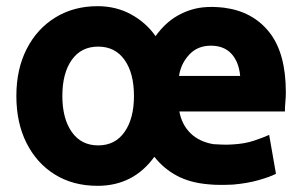

<svg xmlns="http://www.w3.org/2000/svg" viewBox="-20 -572 980 622"><path d="M296 -552Q219 -552 159.5 -515.5Q100 -479 66.5 -413.5Q33 -348 33 -261Q33 -174 66 -108.5Q99 -43 158 -6.5Q217 30 296 30Q412 30 480 -64Q511 -25 553.5 -2.5Q596 20 654 25Q673 27 693.5 27Q714 27 735 26Q781 22 818 11.5Q855 1 874 -9L852 -135Q832 -126 802 -116Q772 -106 732 -104Q716 -103 700.5 -103.5Q685 -104 671 -105Q625 -113 597 -140.5Q569 -168 561 -211H903Q903 -225 904.5 -241.5Q906 -258 906 -273Q906 -400 852.5 -467.5Q799 -535 706 -547Q690 -549 672 -549.5Q654 -550 636 -548Q593 -543 554 -520.5Q515 -498 484 -455Q453 -499 404.5 -525.5Q356 -552 296 -552ZM414 -261Q414 -188 383.5 -144.5Q353 -101 298 -101Q243 -101 212.5 -144.5Q182 -188 182 -261Q182 -335 212.5 -378Q243 -421 298 -421Q353 -421 383.5 -378Q414 -335 414 -261ZM560 -326Q566 -366 593 -395Q620 -424 663 -424Q706 -424 730 -397.5Q754 -371 758 -326Z"/></svg>

Font: Repo Bold
Style: Bold
Weight: 700
Designer: Stefan Peev
Foundry: Context Ltd
Version: Version 1.502